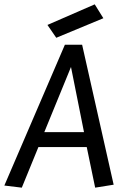

<svg xmlns="http://www.w3.org/2000/svg" viewBox="-29 -862 616 892"><path d="M413.1 9.8 374 -178.7H149.4L72.3 9.8L-8.8 0L272.5 -654.3H352.5L499 -3.9ZM300.8 -550.8 176.8 -248H361.3ZM232.4 -686.5 191.4 -746.1 411.1 -841.8 451.2 -777.3Z"/></svg>

Font: Puritan
Style: Italic
Weight: 400
Version: 2.0a